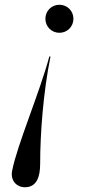

<svg xmlns="http://www.w3.org/2000/svg" viewBox="-20 -550 358 808"><path d="M289 -471C289 -504 263 -530 230 -530C197 -530 171 -504 171 -471C171 -438 197 -412 230 -412C263 -412 289 -438 289 -471ZM31 169C23 210 50 238 85 238C134 238 149 195 149 139C149 13 162 -162 192.5 -312H187.5C147.5 -162 51 63 31 169Z"/></svg>

Font: Bodoni* 36pt
Style: Italic
Weight: 400
Italic angle: -13°
Version: Version 2.3